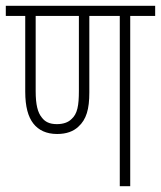

<svg xmlns="http://www.w3.org/2000/svg" viewBox="-20 -642 555 662"><path d="M429 -587H515V-622H0V-587H67V-326C67 -274 77 -239 95 -216C113 -193 140 -180 177 -180C209 -180 233 -189 250 -205C278 -230 288 -266 288 -323V-587H393V0H429ZM176 -214C151 -214 135 -222 124 -237C110 -254 103 -281 103 -328V-587H252V-329C252 -278 247 -249 226 -231C215 -220 198 -214 176 -214Z"/></svg>

Font: Noto Sans Devanagari UI ExtraCondensed ExtraLight
Style: Regular
Weight: 200
Width: 2
Designer: Jelle Bosma - Monotype Design Team
Foundry: Monotype Imaging Inc.
Version: Version 2.004